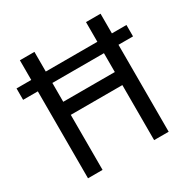

<svg xmlns="http://www.w3.org/2000/svg" viewBox="-162 -926 988 1006"><g transform="rotate(-30 332.0 -423.0)"><path d="M88 -66H176V-399H488V-66H576V-592H664V-661H576V-780H488V-661H176V-780H88V-661H-1V-592H88ZM176 -478V-592H488V-478Z"/></g></svg>

Font: Noto Sans Malayalam UI SemiCondensed
Style: Regular
Weight: 400
Width: 4
Designer: Jelle Bosma - Monotype Design Team
Foundry: Monotype Imaging Inc.
Version: Version 2.104